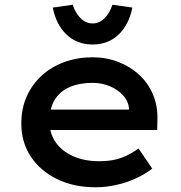

<svg xmlns="http://www.w3.org/2000/svg" viewBox="-20 -781 764 811"><path d="M383 10Q291 10 220 -25Q149 -60 109.5 -120.5Q70 -181 70 -259Q70 -323 93 -374Q116 -425 156.5 -462Q197 -499 252 -519Q307 -539 371 -539Q429 -539 479.5 -519.5Q530 -500 567.5 -465.5Q605 -431 625.5 -383.5Q646 -336 645 -279L644 -232H161L138 -318H541L525 -303V-325Q521 -356 499 -379.5Q477 -403 443.5 -417Q410 -431 371 -431Q316 -431 275 -413.5Q234 -396 211.5 -360Q189 -324 189 -268Q189 -217 215.5 -179.5Q242 -142 289.5 -121Q337 -100 400 -100Q454 -100 493 -114.5Q532 -129 565 -154L623 -69Q594 -46 555 -28Q516 -10 472 0Q428 10 383 10ZM371 -593Q305 -593 261 -635Q217 -677 203 -749L287 -761Q299 -725 321 -703.5Q343 -682 371 -682Q399 -682 421 -703.5Q443 -725 455 -761L539 -749Q525 -677 481 -635Q437 -593 371 -593Z"/></svg>

Font: Lexend Exa Medium
Style: Regular
Weight: 500
Designer: Bonnie Shaver-Troup, Thomas Jockin
Foundry: Lexend
Version: Version 1.007